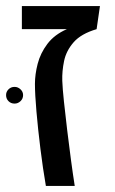

<svg xmlns="http://www.w3.org/2000/svg" viewBox="-30 -613 380 632"><path d="M121 -1Q111 -59 103 -123.5Q95 -188 90 -245.5Q85 -303 85 -337Q85 -368 94 -403Q103 -438 126 -468.5Q149 -499 190 -517H42V-593H299L288 -517Q237 -502 212.5 -474Q188 -446 181 -412.5Q174 -379 175 -347Q176 -321 180.5 -278.5Q185 -236 191 -186Q197 -136 203.5 -87.5Q210 -39 216 -1ZM18 -272Q6 -272 -2 -280Q-10 -288 -10 -300Q-10 -311 -2 -319Q6 -327 18 -327Q29 -327 37.5 -319Q46 -311 46 -300Q46 -288 37.5 -280Q29 -272 18 -272Z"/></svg>

Font: Go Noto Current
Style: Regular
Weight: 400
Designer: Monotype Design Team
Foundry: Monotype Imaging Inc.
Version: Version 2.007; ttfautohint (v1.8) -l 8 -r 50 -G 200 -x 14 -D